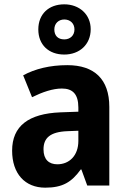

<svg xmlns="http://www.w3.org/2000/svg" viewBox="-20 -857 589 887"><path d="M277 -605C347 -605 399 -651 399 -722C399 -791 346 -837 277 -837C205 -837 157 -792 157 -721C157 -650 205 -605 277 -605ZM277 -675C247 -675 231 -693 231 -721C231 -749 251 -767 277 -767C304 -767 324 -749 324 -721C324 -693 304 -675 277 -675ZM291 -556C211 -556 142 -539 87 -509L128 -408C177 -432 224 -448 266 -448C315 -448 342 -423 342 -360V-341L259 -338C112 -332 36 -275 36 -161C36 -55 95 10 189 10C270 10 311 -16 353 -74H356L383 0H485V-363C485 -491 416 -556 291 -556ZM292 -251 342 -253V-206C342 -138 300 -98 245 -98C206 -98 181 -120 181 -167C181 -219 211 -248 292 -251Z"/></svg>

Font: Noto Sans Thai Looped SemiCondensed
Style: Bold
Weight: 700
Width: 4
Designer: Sasikarn Vongin, Ben Mitchell
Foundry: The Fontpad Ltd
Version: Version 1.001